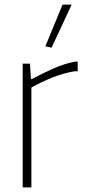

<svg xmlns="http://www.w3.org/2000/svg" viewBox="-20 -818 371 838"><path d="M178 -616 253 -798H293L205 -610ZM79 -540H111L115 -473H119Q170 -500 215.5 -520Q261 -540 307 -549H319V-507H306Q257 -499 209.5 -480Q162 -461 117 -436V0H79Z"/></svg>

Font: Encode Sans Narrow
Style: Thin
Weight: 250
Designer: Pablo Impallari, Andres Torresi
Foundry: Pablo Impallari, Andres Torresi
Version: Version 1.000; ttfautohint (v1.00) -l 8 -r 50 -G 200 -x 14 -